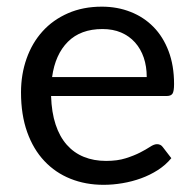

<svg xmlns="http://www.w3.org/2000/svg" viewBox="-20 -534 568 562"><path d="M409.5 -308.5Q409.5 -339.5 400.8 -365.2Q392 -391 375.2 -409.8Q358.5 -428.5 334.5 -438.8Q310.5 -449 280 -449Q216 -449 178.8 -411.8Q141.5 -374.5 132.5 -308.5ZM481.5 -71Q465 -51 442 -36.2Q419 -21.5 392.8 -12Q366.5 -2.5 338.5 2.2Q310.5 7 283 7Q230.5 7 186.2 -10.8Q142 -28.5 109.8 -62.8Q77.5 -97 59.5 -147.5Q41.5 -198 41.5 -263.5Q41.5 -316.5 57.8 -362.5Q74 -408.5 104.5 -442.2Q135 -476 179 -495.2Q223 -514.5 278 -514.5Q323.5 -514.5 362.2 -499.2Q401 -484 429.2 -455.2Q457.5 -426.5 473.5 -384.2Q489.5 -342 489.5 -288Q489.5 -267 485 -260Q480.5 -253 468 -253H129.5Q131 -205 142.8 -169.5Q154.5 -134 175.5 -110.2Q196.5 -86.5 225.5 -74.8Q254.5 -63 290.5 -63Q324 -63 348.2 -70.8Q372.5 -78.5 390 -87.5Q407.5 -96.5 419.2 -104.2Q431 -112 439.5 -112Q450.5 -112 456.5 -103.5Z"/></svg>

Font: Lato
Style: Regular
Weight: 400
Designer: Lukasz Dziedzic with Adam Twardoch and Botio Nikoltchev
Foundry: tyPoland Lukasz Dziedzic
Version: Version 2.015; 2015-08-06; http://www.latofonts.com/